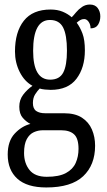

<svg xmlns="http://www.w3.org/2000/svg" viewBox="-20 -588 470 846"><path d="M184 238Q99 238 56.5 199.5Q14 161 14 93Q14 34 44.5 1Q75 -32 114 -42Q96 -51 80.5 -68.5Q65 -86 65 -118Q65 -148 82 -170.5Q99 -193 123 -210Q88 -229 67 -270.5Q46 -312 46 -361Q46 -447 85 -496.5Q124 -546 203 -546Q233 -546 256 -536.5Q279 -527 296 -512Q304 -520 315 -533.5Q326 -547 341.5 -557.5Q357 -568 376 -568Q399 -568 410.5 -552.5Q422 -537 422 -516Q422 -495 412 -479Q402 -463 379 -463Q379 -480 370.5 -492Q362 -504 351 -504Q341 -504 333.5 -499.5Q326 -495 318 -488Q333 -468 343.5 -440Q354 -412 354 -366Q354 -290 317 -241Q280 -192 203 -192Q193 -192 178 -193.5Q163 -195 155 -198Q145 -188 135 -172.5Q125 -157 125 -134Q125 -109 139.5 -99Q154 -89 179 -89H262Q311 -89 341 -69.5Q371 -50 385 -17.5Q399 15 399 54Q399 139 346.5 188.5Q294 238 184 238ZM201 -237Q242 -237 258.5 -268Q275 -299 275 -365Q275 -434 258 -467Q241 -500 200 -500Q126 -500 126 -364Q126 -237 201 -237ZM186 191Q240 191 270.5 174.5Q301 158 313.5 130Q326 102 326 68Q326 22 306.5 4Q287 -14 250 -14H168Q148 -14 129 -5.5Q110 3 98 25Q86 47 86 86Q86 131 110 161Q134 191 186 191Z"/></svg>

Font: Noto Serif Khmer ExtraCondensed
Style: Regular
Weight: 400
Width: 2
Designer: Danh Hong and the Monotype Design Team
Foundry: Monotype Imaging Inc.
Version: Version 2.004; ttfautohint (v1.8.4.7-5d5b)